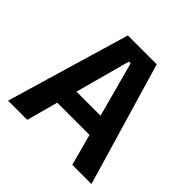

<svg xmlns="http://www.w3.org/2000/svg" viewBox="-165 -789 938 938"><g transform="rotate(45 304.0 -319.5)"><path d="M148.5 0H16L204.5 -639H404L592 0H459.5L310.5 -552.5H298.5ZM448 -163H159V-267.5H448Z"/></g></svg>

Font: Anek Devanagari Medium SemiBold
Style: Regular
Weight: 600
Version: Version 1.003